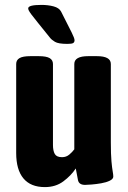

<svg xmlns="http://www.w3.org/2000/svg" viewBox="-20 -754 522 783"><path d="M163 9Q105 9 75.5 -26.5Q46 -62 46 -130V-493Q46 -509 59.5 -517Q73 -525 104 -525H138Q169 -525 182.5 -517Q196 -509 196 -493V-163Q196 -139 203.5 -126Q211 -113 233 -113Q250 -113 262.5 -123.5Q275 -134 283 -145V-493Q283 -525 340 -525H375Q432 -525 432 -493V-174Q432 -124 434.5 -96.5Q437 -69 439.5 -55.5Q442 -42 442 -34Q442 -24 427.5 -17Q413 -10 392.5 -6.5Q372 -3 353.5 -1.5Q335 0 327 0Q302 0 298 -19.5Q294 -39 289 -67Q270 -38 238.5 -14.5Q207 9 163 9ZM255 -575Q218 -575 204 -583.5Q190 -592 184 -600Q152 -640 134 -662Q116 -684 108 -695Q100 -706 97.5 -711Q95 -716 95 -720Q95 -734 149 -734Q176 -734 198.5 -728Q221 -722 229 -707Q260 -646 272 -622Q284 -598 284 -590Q284 -582 278.5 -578.5Q273 -575 255 -575Z"/></svg>

Font: Asap Condensed VF Beta
Style: Regular
Weight: 400
Designer: Pablo Cosgaya
Foundry: Omnibus-Type
Version: Version 1.008